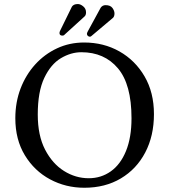

<svg xmlns="http://www.w3.org/2000/svg" viewBox="-20 -905 826 936"><path d="M730.5 -348.6Q730.5 -242.7 688 -161.6Q645.5 -80.6 569.1 -35.2Q492.7 10.3 391.1 10.3Q300.3 10.3 223.9 -30.8Q147.5 -71.8 101.1 -148.2Q54.7 -224.6 54.7 -328.6Q54.7 -406.7 80.3 -473.6Q106 -540.5 151.6 -590.8Q197.3 -641.1 258.1 -669.4Q318.8 -697.8 390.1 -697.8Q485.4 -697.8 562.3 -654.3Q639.2 -610.8 684.8 -532.5Q730.5 -454.1 730.5 -348.6ZM376.5 -650.4Q325.7 -650.4 276.6 -621.1Q227.5 -591.8 195.8 -524.9Q164.1 -458 164.1 -346.7Q164.1 -244.6 199.7 -175.8Q235.4 -106.9 292 -71.5Q348.6 -36.1 412.6 -36.1Q472.7 -36.1 520 -69.6Q567.4 -103 594.2 -168.7Q621.1 -234.4 621.1 -328.6Q621.1 -493.7 554.9 -572Q488.8 -650.4 376.5 -650.4ZM538.1 -839.4Q538.1 -825.7 531.2 -818.4L425.8 -729.5Q422.9 -726.1 417.5 -726.1Q413.6 -726.1 408.7 -729.7Q403.8 -733.4 403.8 -740.2Q403.8 -744.1 407.7 -751.5L470.7 -867.2Q479.5 -879.9 494.6 -879.9Q518.1 -879.9 528.1 -866.2Q538.1 -852.5 538.1 -839.4ZM399.4 -844.7Q399.4 -831.1 392.1 -824.7L299.3 -740.2Q295.4 -736.3 292.5 -733.9Q289.6 -731.4 284.2 -731.4Q270 -731.4 270 -744.1Q270 -749.5 273.4 -755.9L330.6 -872.6Q338.9 -885.3 359.4 -885.3Q372.1 -885.3 385.7 -874Q399.4 -862.8 399.4 -844.7Z"/></svg>

Font: Kurinto Seri
Style: Regular
Weight: 400
Designer: Kurinto was developed by Clint Goss from a range of fonts that are compatible with the SIL Open Font License Version 1.1
Foundry: Clinton F. Goss
Version: Version 2.196; July 25, 2020